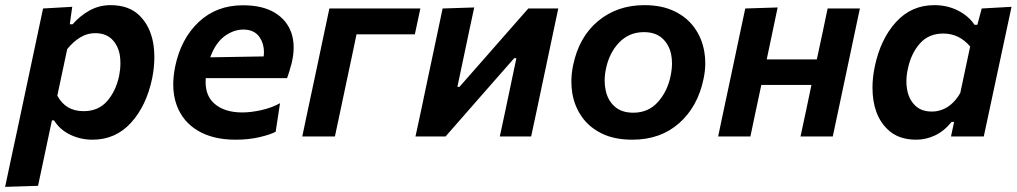

<svg xmlns="http://www.w3.org/2000/svg" viewBox="-50 -531 3956 747"><path d="M-30 196Q-18.5 142.5 -7.5 89.5Q4 37 17 -24.5L68.5 -267Q79.5 -319 92 -377.5Q104 -435.5 117.5 -498L231 -504.5L221.5 -436.5H232.5Q261 -469.5 298.5 -490.2Q336 -511 380 -511Q451 -511 492 -471.2Q533 -431.5 545.5 -366.5Q550.5 -338 550.5 -308Q550.5 -268.5 542 -226Q519.5 -119 459.5 -53.2Q399.5 12.5 310 12.5Q263.5 12.5 223 -7Q182.5 -26.5 160.5 -62.5H152L142.5 -18Q130.5 38.5 120 88.5Q109.5 138 98 192ZM275 -98.5Q333 -98.5 367 -137.8Q401 -177 413.5 -236Q418.5 -261.5 418.5 -284.5Q418.5 -301.5 416 -317.5Q409 -355 385.2 -378.5Q361.5 -402 319.5 -402Q289.5 -402 262.2 -385.5Q235 -369 211.5 -340L173 -159Q205 -98.5 275 -98.5Z M866.5 12.5Q779 12.5 720 -22.5Q661 -57.5 637.5 -121.5Q624 -158 624 -202Q624 -235 631.5 -272Q654 -380.5 723.2 -445.5Q792.5 -510.5 895 -510.5Q971 -510.5 1018.8 -481.8Q1066.5 -453 1084 -402Q1092.5 -376 1092.5 -346Q1092.5 -317.5 1084.5 -284.5Q1076.5 -253.5 1067 -227H750.5Q750 -219 750 -211.5Q750 -157.5 784.5 -127.5Q823.5 -93.5 893 -93.5Q926 -93.5 966.5 -102.5Q1007 -111.5 1039.5 -129.5L1022.5 -18.5Q1002.5 -7.5 960.2 2.5Q918 12.5 866.5 12.5ZM897 -416Q858.5 -416 823.2 -389.8Q788 -363.5 768 -308L976 -311.5Q977 -320 977 -328Q977 -360.5 960.5 -385.5Q940 -416 897 -416Z M1126 0Q1136.5 -49 1148 -104.5Q1159 -155 1172 -217L1182.5 -266.5Q1198 -339 1209 -392Q1220 -444.5 1231.5 -498H1585.5L1564 -397.5H1337Q1331 -368.5 1324.5 -337Q1317.5 -305.5 1309.5 -266.5L1299 -217Q1286 -155 1275.2 -104.5Q1264.5 -54 1253 0Z M1566.5 0Q1578 -54.5 1589 -104.5Q1599.5 -154.5 1612.5 -216.5L1623 -266Q1638.5 -338 1649.5 -391Q1660.5 -444 1672 -498L1795 -502Q1784.5 -453 1774.5 -406.2Q1764.5 -359.5 1751.5 -297L1729.5 -193H1737.5L1857.5 -329.5Q1893 -370 1930.5 -412.8Q1968 -455.5 2005.5 -498H2122Q2110.5 -443.5 2099.5 -391.5Q2088.5 -339.5 2073 -266L2062.5 -216.5Q2049.5 -155 2038.8 -104.2Q2028 -53.5 2016.5 0H1894.5Q1905.5 -51 1915.5 -97.5Q1925 -143.5 1937 -200L1959 -304.5H1950.5L1835 -173Q1797.5 -130 1759.5 -86.8Q1721.5 -43.5 1683.5 0Z M2410 12.5Q2340.5 12.5 2291.5 -11.5Q2242.5 -35.5 2213.8 -76.5Q2185 -117.5 2176.5 -169Q2173 -191 2173 -213.5Q2173 -244 2179.5 -276Q2202.5 -387.5 2277 -449.2Q2351.5 -511 2457 -511Q2524.5 -511 2573.5 -487.5Q2622.5 -464 2651.8 -423.2Q2681 -382.5 2690 -331Q2694 -308.5 2694 -285.5Q2694 -255 2687 -223Q2664.5 -115.5 2592 -51.5Q2519.5 12.5 2410 12.5ZM2414 -92.5Q2472.5 -92.5 2509.8 -134.2Q2547 -176 2559 -235.5Q2564.5 -261 2564.5 -284.5Q2564.5 -303 2561 -320.5Q2552.5 -359 2526 -382.5Q2499.5 -406 2455.5 -406Q2397.5 -406 2358.8 -365.5Q2320 -325 2307.5 -263Q2302.5 -239.5 2302.5 -217.5Q2302.5 -197.5 2306.5 -179.5Q2314.5 -140.5 2341.5 -116.5Q2368.5 -92.5 2414 -92.5Z M2744 0Q2753.5 -46 2766 -104.5Q2777 -155 2790 -217L2800.5 -266.5Q2816 -339 2827 -392Q2838 -444.5 2849.5 -498L2975.5 -502Q2965.5 -453.5 2955.5 -406.5Q2945.5 -359.5 2933 -300H3128Q3140.5 -359 3150.5 -405Q3160 -450.5 3170 -498H3295.5Q3284 -444.5 3273 -392Q3262 -339 3246.5 -266.5L3236 -217Q3223 -155 3212.2 -104.5Q3201.5 -54 3190 0H3064.5Q3076 -54 3086.5 -102.5Q3096.5 -151 3107 -200.5H2912Q2900 -144.5 2890 -97.5Q2880 -50.5 2869.5 0Z M3515 12.5Q3444.5 12.5 3403.5 -27.5Q3344.5 -84 3344.5 -190.5Q3344.5 -229.5 3353.5 -272.5Q3376 -379.5 3436 -445.2Q3496 -511 3585 -511Q3635.5 -511 3677 -490Q3718.5 -469 3741.5 -434.5H3752.5L3769.5 -498L3885.5 -504.5L3777.5 0H3650L3662 -56.5H3652Q3623 -20.5 3587.5 -4Q3552 12.5 3515 12.5ZM3575.5 -97Q3587 -97 3597 -99Q3652 -110 3686 -169L3724.5 -350Q3682 -400.5 3620 -400.5Q3562.5 -400.5 3528.2 -361Q3494 -321.5 3482 -262.5Q3476.5 -238 3476.5 -215Q3476.5 -153 3510.5 -120.5Q3534.5 -97 3575.5 -97Z"/></svg>

Font: Heraclito SemiBold
Style: Italic
Weight: 600
Italic angle: -12°
Designer: Kostas Bartsokas (font) & Cristiano Sobral (main changes)
Foundry: Kostas Bartsokas (font) & Cristiano Sobral (main changes)
Version: Version 1.00;July 8, 2020;FontCreator 13.0.0.2655 64-bit